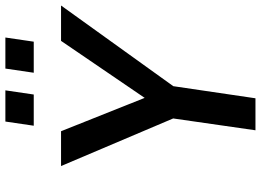

<svg xmlns="http://www.w3.org/2000/svg" viewBox="-148 -822 970 714"><g transform="rotate(-90 337.0 -465.0)"><path d="M209.5 0 253.5 -306 76.5 -723H206L330 -412L542 -723H673.5L373.5 -305.5L328.5 0ZM423.5 -824.5 439 -930H554.5L539 -824.5ZM226.5 -824.5 242 -930H358L342.5 -824.5Z"/></g></svg>

Font: Public Sans Thin SemiBold
Style: Italic
Weight: 600
Italic angle: -8°
Version: Version 2.001